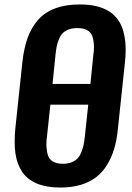

<svg xmlns="http://www.w3.org/2000/svg" viewBox="-20 -839 599 869"><path d="M217.8 -459H389.2L402.3 -588.9Q405.3 -608.4 405.3 -626Q405.3 -632.8 404.8 -638.7Q403.3 -661.1 397 -677.5Q390.6 -693.8 373.8 -702.9Q356.9 -711.9 329.6 -711.9Q307.6 -711.9 291.3 -705.8Q274.9 -699.7 264.6 -689.7Q254.4 -679.7 247.3 -663.1Q240.2 -646.5 236.8 -629.6Q233.4 -612.8 231 -588.9ZM264.6 -97.7Q286.6 -97.7 303.2 -104.2Q319.8 -110.8 330.1 -121.1Q340.3 -131.3 347.4 -148.4Q354.5 -165.5 358.2 -182.6Q361.8 -199.7 364.3 -223.6L379.4 -365.2H208L192.9 -223.6Q189.9 -204.1 189.9 -186.5Q189.9 -179.7 190.4 -173.8Q191.9 -150.4 198 -133.5Q204.1 -116.7 220.9 -107.2Q237.8 -97.7 264.6 -97.7ZM253.4 9.8Q190.4 9.8 147 -8.3Q103.5 -26.4 80.1 -61.5Q56.6 -97.2 49.8 -145Q45.9 -170.4 46.4 -200.2Q46.4 -227.1 49.3 -256.8L81.1 -556.2Q87.9 -620.1 105 -667.5Q122.1 -714.8 152.6 -749.3Q183.1 -783.7 230.2 -801.3Q277.3 -818.8 340.8 -818.8Q383.3 -818.8 416.7 -810.8Q450.2 -802.7 474.1 -787.4Q498 -772 514.2 -749.3Q530.3 -726.6 538.3 -697.3Q546.4 -668 548.3 -632.8Q548.8 -622.6 548.8 -611.8Q548.8 -585.4 545.4 -556.2L513.7 -256.8Q508.8 -206.1 496.8 -165.8Q484.9 -125.5 464.1 -92Q443.4 -58.6 414.3 -36.4Q385.3 -14.2 344.7 -2.2Q304.2 9.8 253.4 9.8Z"/></svg>

Font: Oswald
Style: Medium
Weight: 500
Designer: Vernon Adams
Foundry: Vernon Adams
Version: 3.0; ttfautohint (v0.94.23-7a4d-dirty) -l 8 -r 50 -G 150 -x 